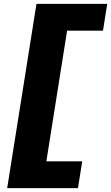

<svg xmlns="http://www.w3.org/2000/svg" viewBox="-20 -760 573 990"><path d="M219 72H404L382 210H17L168 -740H533L511 -602H326Z"/></svg>

Font: Georama ExtraExtended ExtraBold
Style: Italic
Weight: 800
Width: 8
Italic angle: -9°
Designer: Jean-Baptiste Levee
Foundry: Production Type
Version: Version 1.000